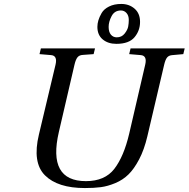

<svg xmlns="http://www.w3.org/2000/svg" viewBox="-20 -937 955 972"><path d="M473 -801Q473 -817 478 -834Q483 -851 494.5 -871Q506 -891 532 -904Q558 -917 594 -917Q634 -917 661.5 -893Q689 -869 689 -826Q689 -782 661 -748.5Q633 -715 569 -715Q527 -715 500 -737.5Q473 -760 473 -801ZM571 -748Q596 -748 611 -767Q626 -786 629 -803Q632 -820 632 -836Q632 -858 620.5 -871Q609 -884 592 -884Q560 -884 545 -855.5Q530 -827 530 -801Q530 -775 541.5 -761.5Q553 -748 571 -748ZM177 -256 261 -609Q272 -655 239 -658L180 -663L187 -692H461L454 -663L399 -659Q381 -658 372 -646.5Q363 -635 357 -609L278 -269Q220 -20 415 -20Q511 -20 559 -82.5Q607 -145 634 -260L715 -609Q726 -655 693 -658L634 -663L641 -692H915L908 -663L853 -658Q835 -657 826 -646Q817 -635 811 -609L726 -247Q710 -179 684.5 -130.5Q659 -82 630.5 -54Q602 -26 563.5 -10Q525 6 490.5 10.5Q456 15 410 15Q272 15 207.5 -49.5Q143 -114 177 -256Z"/></svg>

Font: Lingua Franca
Style: Italic
Weight: 400
Italic angle: -13°
Version: Version 1.19